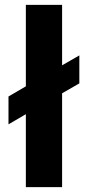

<svg xmlns="http://www.w3.org/2000/svg" viewBox="-20 -774 364 794"><path d="M86.9 0V-301.8L15.1 -259.8V-375L86.9 -417V-753.9H236.8V-503.9L308.1 -544.9V-429.2L236.8 -388.2V0Z"/></svg>

Font: Sarala
Style: Bold
Weight: 700
Designer: Andres Torresi
Foundry: Huerta Tipografica
Version: Version 1.004;PS 001.003;hotconv 1.0.70;makeotf.lib2.5.58329